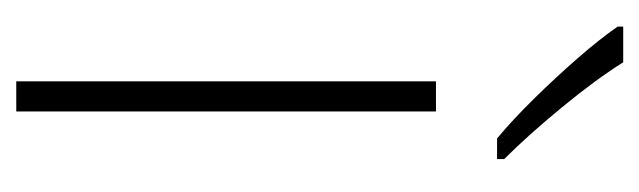

<svg xmlns="http://www.w3.org/2000/svg" viewBox="-302 -504 805 242"><g transform="rotate(90 101.0 -382.5)"><path d="M120 0H82V-529H120ZM58 -765Q80 -730 115 -687.5Q150 -645 180 -615V-606H154Q130 -626 103.5 -653Q77 -680 53 -707.5Q29 -735 13 -758V-765Z"/></g></svg>

Font: Noto Sans Kannada SemiCondensed ExtraLight
Style: Regular
Weight: 200
Width: 4
Designer: Jelle Bosma - Monotype Design Team
Foundry: Monotype Imaging Inc.
Version: Version 2.005; ttfautohint (v1.8.4.7-5d5b)